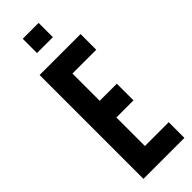

<svg xmlns="http://www.w3.org/2000/svg" viewBox="-302 -942 961 961"><g transform="rotate(-45 178.0 -461.5)"><path d="M53 0H343V-111H174.5V-313H295.5V-431H174.5V-624H343V-735H53ZM121.5 -822H234V-923H121.5Z"/></g></svg>

Font: League Gothic SemiExpanded
Style: Regular
Weight: 400
Width: 6
Designer: The League of Moveable Type
Version: Version 1.600; ttfautohint (v1.8.3)